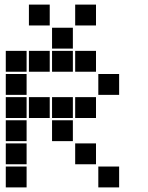

<svg xmlns="http://www.w3.org/2000/svg" viewBox="-20 -815 640 830"><path d="M106 -795Q105 -795 105 -795Q105 -795 105 -794V-706Q105 -705 105 -705Q105 -705 106 -705H194Q195 -705 195 -705Q195 -705 195 -706V-794Q195 -795 195 -795Q195 -795 194 -795ZM306 -795Q305 -795 305 -795Q305 -795 305 -794V-706Q305 -705 305 -705Q305 -705 306 -705H394Q395 -705 395 -705Q395 -705 395 -706V-794Q395 -795 395 -795Q395 -795 394 -795ZM206 -695Q205 -695 205 -695Q205 -695 205 -694V-606Q205 -605 205 -605Q205 -605 206 -605H294Q295 -605 295 -605Q295 -605 295 -606V-694Q295 -695 295 -695Q295 -695 294 -695ZM6 -595Q5 -595 5 -595Q5 -595 5 -594V-506Q5 -505 5 -505Q5 -505 6 -505H94Q95 -505 95 -505Q95 -505 95 -506V-594Q95 -595 95 -595Q95 -595 94 -595ZM106 -595Q105 -595 105 -595Q105 -595 105 -594V-506Q105 -505 105 -505Q105 -505 106 -505H194Q195 -505 195 -505Q195 -505 195 -506V-594Q195 -595 195 -595Q195 -595 194 -595ZM206 -595Q205 -595 205 -595Q205 -595 205 -594V-506Q205 -505 205 -505Q205 -505 206 -505H294Q295 -505 295 -505Q295 -505 295 -506V-594Q295 -595 295 -595Q295 -595 294 -595ZM306 -595Q305 -595 305 -595Q305 -595 305 -594V-506Q305 -505 305 -505Q305 -505 306 -505H394Q395 -505 395 -505Q395 -505 395 -506V-594Q395 -595 395 -595Q395 -595 394 -595ZM6 -495Q5 -495 5 -495Q5 -495 5 -494V-406Q5 -405 5 -405Q5 -405 6 -405H94Q95 -405 95 -405Q95 -405 95 -406V-494Q95 -495 95 -495Q95 -495 94 -495ZM406 -495Q405 -495 405 -495Q405 -495 405 -494V-406Q405 -405 405 -405Q405 -405 406 -405H494Q495 -405 495 -405Q495 -405 495 -406V-494Q495 -495 495 -495Q495 -495 494 -495ZM6 -395Q5 -395 5 -395Q5 -395 5 -394V-306Q5 -305 5 -305Q5 -305 6 -305H94Q95 -305 95 -305Q95 -305 95 -306V-394Q95 -395 95 -395Q95 -395 94 -395ZM106 -395Q105 -395 105 -395Q105 -395 105 -394V-306Q105 -305 105 -305Q105 -305 106 -305H194Q195 -305 195 -305Q195 -305 195 -306V-394Q195 -395 195 -395Q195 -395 194 -395ZM206 -395Q205 -395 205 -395Q205 -395 205 -394V-306Q205 -305 205 -305Q205 -305 206 -305H294Q295 -305 295 -305Q295 -305 295 -306V-394Q295 -395 295 -395Q295 -395 294 -395ZM306 -395Q305 -395 305 -395Q305 -395 305 -394V-306Q305 -305 305 -305Q305 -305 306 -305H394Q395 -305 395 -305Q395 -305 395 -306V-394Q395 -395 395 -395Q395 -395 394 -395ZM6 -295Q5 -295 5 -295Q5 -295 5 -294V-206Q5 -205 5 -205Q5 -205 6 -205H94Q95 -205 95 -205Q95 -205 95 -206V-294Q95 -295 95 -295Q95 -295 94 -295ZM206 -295Q205 -295 205 -295Q205 -295 205 -294V-206Q205 -205 205 -205Q205 -205 206 -205H294Q295 -205 295 -205Q295 -205 295 -206V-294Q295 -295 295 -295Q295 -295 294 -295ZM6 -195Q5 -195 5 -195Q5 -195 5 -194V-106Q5 -105 5 -105Q5 -105 6 -105H94Q95 -105 95 -105Q95 -105 95 -106V-194Q95 -195 95 -195Q95 -195 94 -195ZM306 -195Q305 -195 305 -195Q305 -195 305 -194V-106Q305 -105 305 -105Q305 -105 306 -105H394Q395 -105 395 -105Q395 -105 395 -106V-194Q395 -195 395 -195Q395 -195 394 -195ZM6 -95Q5 -95 5 -95Q5 -95 5 -94V-6Q5 -5 5 -5Q5 -5 6 -5H94Q95 -5 95 -5Q95 -5 95 -6V-94Q95 -95 95 -95Q95 -95 94 -95ZM406 -95Q405 -95 405 -95Q405 -95 405 -94V-6Q405 -5 405 -5Q405 -5 406 -5H494Q495 -5 495 -5Q495 -5 495 -6V-94Q495 -95 495 -95Q495 -95 494 -95Z"/></svg>

Font: Doto Black
Style: Regular
Weight: 900
Version: Version 1.000